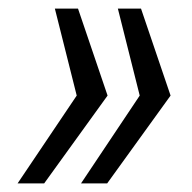

<svg xmlns="http://www.w3.org/2000/svg" viewBox="-20 -530 449 448"><path d="M169 -102 306 -307 255 -510H309L378 -307L230 -102ZM21 -102 159 -307 108 -510H162L231 -307L83 -102Z"/></svg>

Font: Saira SemiCondensed
Style: Italic
Weight: 400
Width: 4
Italic angle: -12°
Designer: Hector Gatti with collaboration of the Omnibus-Type team
Foundry: Omnibus-Type
Version: Version 1.101